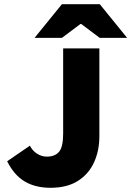

<svg xmlns="http://www.w3.org/2000/svg" viewBox="-20 -880 624 912"><path d="M220 12Q148 12 97.5 -18Q47 -48 14 -114L122 -188Q134 -164 156 -150Q178 -136 202 -136Q241 -136 260.5 -159Q280 -182 280 -246V-650H452V-232Q452 -165 427 -109.5Q402 -54 350.5 -21Q299 12 220 12ZM144 -700 274 -860H454L584 -700H454L366 -766H362L274 -700Z"/></svg>

Font: Source Sans 3 Black
Style: Regular
Weight: 900
Designer: Paul D. Hunt
Foundry: Adobe
Version: Version 3.046;hotconv 1.0.118;makeotfexe 2.5.65603